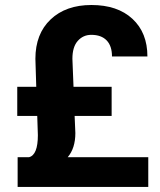

<svg xmlns="http://www.w3.org/2000/svg" viewBox="-20 -740 634 760"><path d="M275.4 -281.2 278.3 -213.4Q278.3 -153.3 248 -117.7H566.9V0H49.8V-117.7H94.7Q129.9 -126.5 129.9 -205.1L127.4 -281.2H48.3V-396.5H123.5L120.1 -507.3Q120.1 -606 180.4 -663.1Q240.7 -720.2 341.8 -720.2Q445.3 -720.2 504.4 -665.3Q563.5 -610.4 563.5 -516.6H423.3Q423.3 -558.1 402.1 -580.1Q380.9 -602.1 341.3 -602.1Q309.1 -602.1 287.8 -578.1Q266.6 -554.2 266.6 -507.3L271 -396.5H421.9V-281.2Z"/></svg>

Font: Shabnam FD
Style: Bold
Weight: 700
Foundry: DejaVu fonts team - Redesigned by Saber Rastikerdar - Based on Vazir font
Version: Version 5.00;October 20, 2019;FontCreator 12.0.0.2547 64-bit